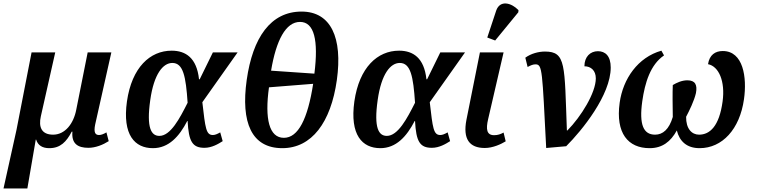

<svg xmlns="http://www.w3.org/2000/svg" viewBox="-63 -835 4323 1095"><path d="M-43 240H93L141 -39H143C153 -6 179 10 218 10C282 10 316 -27 346 -84H350C344 -16 380 8 441 8C482 8 524 -9 557 -30L544 -80C529 -71 514 -65 502 -65C481 -65 470 -78 480 -126L572 -536H437L372 -210C357 -130 308 -67 240 -67C174 -67 156 -110 170 -172L252 -536H117L31 -94Z M809 10C899 10 959 -56 1005 -145H1007C1013 -27 1035 8 1103 8C1145 8 1182 -14 1207 -30L1193 -80C1175 -70 1163 -65 1151 -65C1112 -65 1108 -104 1091 -252L1292 -536H1151L1076 -383H1072C1059 -505 996 -546 916 -546C793 -546 689 -451 661 -257C634 -65 706 10 809 10ZM846 -60C800 -60 771 -104 794 -265C815 -414 867 -476 920 -476C982 -476 997 -399 1007 -249C962 -160 910 -60 846 -60Z M1547 10C1715 10 1824 -137 1858 -378C1892 -620 1824 -769 1657 -769C1480 -769 1378 -620 1344 -379C1310 -137 1371 10 1547 10ZM1730 -415 1483 -432C1512 -606 1567 -710 1648 -710C1729 -710 1754 -606 1730 -415ZM1556 -49C1472 -49 1446 -157 1471 -337L1723 -357C1692 -157 1638 -49 1556 -49Z M2106 10C2196 10 2256 -56 2302 -145H2304C2310 -27 2332 8 2400 8C2442 8 2479 -14 2504 -30L2490 -80C2472 -70 2460 -65 2448 -65C2409 -65 2405 -104 2388 -252L2589 -536H2448L2373 -383H2369C2356 -505 2293 -546 2213 -546C2090 -546 1986 -451 1958 -257C1931 -65 2003 10 2106 10ZM2143 -60C2097 -60 2068 -104 2091 -265C2112 -414 2164 -476 2217 -476C2279 -476 2294 -399 2304 -249C2259 -160 2207 -60 2143 -60Z M2761 -604 2893 -765 2894 -777C2854 -819 2789 -837 2767 -775L2716 -621ZM2702 9C2748 9 2795 -13 2821 -29L2809 -79C2792 -70 2777 -64 2755 -64C2713 -64 2707 -97 2721 -156L2809 -536H2674L2597 -151C2576 -42 2614 9 2702 9Z M2933 -506 2946 -453C2965 -463 2977 -468 2991 -468C3031 -468 3029 -434 3052 9L3166 -1C3257 -92 3420 -293 3420 -450C3420 -516 3389 -543 3347 -543C3304 -543 3270 -512 3270 -457C3307 -457 3335 -433 3335 -388C3335 -306 3251 -170 3173 -91H3170C3156 -466 3166 -541 3045 -541C3009 -541 2966 -530 2933 -506Z M3471 -249C3447 -75 3519 10 3642 10C3714 10 3762 -27 3797 -91C3812 -31 3852 10 3927 10C4056 10 4156 -98 4180 -269C4198 -394 4176 -544 4059 -544C4016 -544 3983 -522 3975 -469C4036 -457 4074 -372 4058 -256C4039 -115 3985 -67 3924 -67C3882 -67 3849 -101 3850 -169C3868 -203 3896 -260 3906 -304C3915 -351 3902 -377 3857 -377C3825 -377 3796 -363 3774 -350C3772 -305 3773 -235 3774 -168C3753 -97 3717 -67 3673 -67C3607 -67 3581 -123 3600 -258C3615 -363 3646 -466 3724 -519L3709 -546C3575 -508 3490 -386 3471 -249Z"/></svg>

Font: Noto Serif SemiBold
Style: Italic
Weight: 600
Italic angle: -12°
Designer: Monotype Design Team
Foundry: Monotype Imaging Inc.
Version: Version 2.014